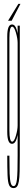

<svg xmlns="http://www.w3.org/2000/svg" viewBox="-20 -731 138 980"><path d="M49 229Q33.5 229 26.8 214.5Q20 200 18.5 163.8Q17 127.5 17 63.5H28Q28 121 29.2 155Q30.5 189 35 204Q39.5 219 49 219Q56 219 60.2 210.8Q64.5 202.5 66.5 184.2Q68.5 166 69.2 136.2Q70 106.5 70 63V-543V-600H81V64Q81 112 80.2 144Q79.5 176 76.2 194.5Q73 213 66.8 221Q60.5 229 49 229ZM41 3Q17 3 17 -58Q17 -119 17 -301Q17 -484 17 -545Q17 -606 41 -606Q57.5 -606 65.2 -579.5Q73 -553 73 -528L70 -512Q70 -534 61.2 -564.5Q52.5 -595 42 -595Q28 -595 28 -537.5Q28 -480 28 -301Q28 -123 28 -65.5Q28 -8 42 -8Q52.5 -8 61.2 -38.5Q70 -69 70 -91L73 -75Q73 -50 65.2 -23.5Q57.5 3 41 3ZM84.3 -711.1 39.4 -625H21L73.7 -711.1Z"/></svg>

Font: Anybody UltraCondensed Thin
Style: Regular
Weight: 100
Width: 1
Designer: Tyler Finck
Foundry: Etcetera Type Company
Version: Version 1.110